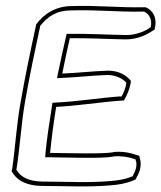

<svg xmlns="http://www.w3.org/2000/svg" viewBox="-20 -616 557 663"><path d="M51 -262C37 -185 33 -108 22 -32L20 -25L24 -19C42 11 77 25 123 26C201 26 283 31 362 24C388 22 414 18 438 8L448 4L453 -6C465 -26 469 -49 463 -69L461 -78L451 -81C428 -89 402 -94 372 -91H371L370 -90C331 -84 229 -87 153 -88C158 -139 165 -191 174 -247C243 -250 323 -263 391 -268L408 -269L416 -284C423 -298 428 -313 431 -328L432 -337C416 -356 391 -372 353 -372H352C295 -370 248 -364 195 -362C204 -405 212 -446 221 -484C286 -485 348 -481 414 -480C449 -480 481 -492 504 -508L514 -514L516 -525C521 -555 509 -580 483 -591H476C392 -589 319 -598 228 -595C172 -595 132 -568 105 -532L104 -527C85 -439 67 -354 51 -262ZM66 -262C82 -354 100 -438 119 -527C145 -559 175 -580 225 -580C315 -583 389 -574 474 -576H478C497 -566 505 -548 501 -525L500 -522L497 -520C478 -506 447 -495 416 -495C351 -496 290 -500 224 -499H210L207 -485C198 -447 189 -405 180 -362L177 -346L193 -347C247 -349 293 -355 349 -357H350C381 -357 402 -345 416 -331V-328C414 -314 409 -301 403 -289L400 -283H393C324 -278 243 -265 175 -262L161 -261L159 -247C150 -191 142 -138 137 -87L136 -73H150C226 -72 327 -68 369 -75L374 -76C400 -78 423 -74 444 -67L448 -66V-63L449 -62C454 -47 450 -29 440 -12V-11L438 -7L434 -6C413 3 388 7 363 9C285 16 204 11 126 11C83 10 53 -2 38 -28L36 -30L37 -32C49 -109 53 -186 66 -262Z"/></svg>

Font: Snowfall
Style: BlkOlObl
Weight: 900
Designer: Jasper
Foundry: Cannot Into Space Fonts
Version: Version 0.9